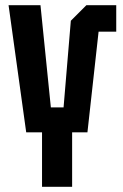

<svg xmlns="http://www.w3.org/2000/svg" viewBox="-20 -720 474 740"><path d="M142 0V-210H81L13 -700H136L176 -306H225L253 -640L313 -700H428V-598H360L317 -210H258V0Z"/></svg>

Font: Tektur Condensed Medium
Style: Regular
Weight: 500
Width: 3
Designer: Adam Jagosz
Foundry: Adam Jagosz
Version: Version 1.005;gftools[0.9.30]